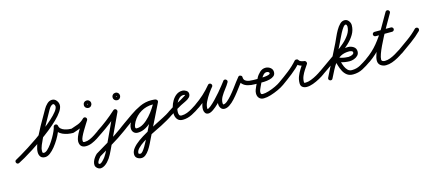

<svg xmlns="http://www.w3.org/2000/svg" viewBox="-72 -1198 4849 2141"><g transform="rotate(-15 2352.0 -127.5)"><path d="M24 22Q15 27 5 24Q-5 21 -9 11Q-14 2 -11 -8Q-8 -18 2 -22Q23 -33 64.5 -57.5Q106 -82 159.5 -116Q213 -150 271 -190Q329 -230 383.5 -271.5Q438 -313 482.5 -353Q527 -393 553 -426.5Q579 -460 579 -484Q579 -490 573.5 -502Q568 -514 559 -514Q549 -514 537.5 -505Q526 -496 517 -483.5Q508 -471 504 -463Q504 -463 504 -463Q504 -463 504 -463Q464 -390 423.5 -318Q383 -246 348 -170Q335 -143 319.5 -107Q304 -71 304 -40Q304 -27 306.5 -21.5Q309 -16 322 -16Q340 -16 362.5 -36.5Q385 -57 408 -88.5Q431 -120 451 -155Q471 -190 484.5 -220.5Q498 -251 500 -267Q502 -277 509.5 -282.5Q517 -288 525 -288Q534 -288 541 -282.5Q548 -277 550 -266Q553 -245 569 -231Q585 -217 607 -209.5Q629 -202 651.5 -199Q674 -196 691 -196Q701 -196 708.5 -188.5Q716 -181 716 -171Q716 -161 708.5 -153.5Q701 -146 691 -146Q663 -146 632 -151.5Q601 -157 572.5 -170Q544 -183 524.5 -205Q505 -227 500 -260Q499 -270 507 -275.5Q515 -281 525 -281Q535 -281 543 -275.5Q551 -270 550 -259Q546 -236 530.5 -199Q515 -162 491 -122Q467 -82 438.5 -46.5Q410 -11 380 11.5Q350 34 322 34Q287 34 270.5 13.5Q254 -7 254 -40Q254 -73 269 -117.5Q284 -162 308.5 -212.5Q333 -263 361 -313.5Q389 -364 415.5 -409Q442 -454 460 -487Q460 -487 460 -487Q460 -486 460 -487Q474 -513 500.5 -538.5Q527 -564 559 -564Q589 -564 609 -538.5Q629 -513 629 -484Q629 -453 602.5 -413.5Q576 -374 531 -330.5Q486 -287 430 -242.5Q374 -198 314 -156.5Q254 -115 198 -79.5Q142 -44 96.5 -17.5Q51 9 24 22Q24 22 24 22Q24 22 24 22Z M699 -147Q689 -144 679.5 -149Q670 -154 667 -163Q664 -173 669 -182.5Q674 -192 683 -195Q728 -209 767.5 -224.5Q807 -240 839 -273Q847 -281 856 -281Q865 -281 872 -276Q879 -271 881.5 -262Q884 -253 879 -243Q868 -226 850.5 -198Q833 -170 814.5 -139Q796 -108 783.5 -81Q771 -54 771 -39Q771 -24 774.5 -20Q778 -16 793 -16Q822 -16 852.5 -29.5Q883 -43 911.5 -62Q940 -81 963 -97Q963 -97 963 -97Q963 -97 963 -97Q971 -103 981.5 -101.5Q992 -100 997 -91Q1003 -83 1001.5 -72.5Q1000 -62 991 -57Q963 -37 930.5 -16Q898 5 863 19.5Q828 34 793 34Q757 34 739 15Q721 -4 721 -39Q721 -62 733.5 -92.5Q746 -123 765 -155.5Q784 -188 803.5 -217.5Q823 -247 835 -269Q841 -278 851 -277.5Q861 -277 869 -271Q876 -265 879.5 -256Q883 -247 875 -239Q838 -200 793.5 -181.5Q749 -163 699 -147Q699 -147 699 -147Q699 -147 699 -147ZM923 -414Q923 -416 927.5 -411.5Q932 -407 930 -407Q928 -407 932.5 -411.5Q937 -416 937 -414Q937 -412 932.5 -416.5Q928 -421 930 -421Q932 -421 927.5 -416.5Q923 -412 923 -414ZM887 -414Q887 -432 899.5 -444.5Q912 -457 930 -457Q948 -457 960.5 -444.5Q973 -432 973 -414Q973 -396 960.5 -383.5Q948 -371 930 -371Q912 -371 899.5 -383.5Q887 -396 887 -414Z M955 -63Q949 -72 951.5 -82Q954 -92 962 -98Q1084 -177 1190 -274Q1198 -281 1206.5 -281Q1215 -281 1222 -276Q1228 -271 1231 -263Q1234 -255 1230 -245Q1193 -167 1157 -89Q1121 -11 1084 67Q1064 108 1044 152Q1024 196 999 234Q988 250 971 268.5Q954 287 933 300Q912 313 890.5 314.5Q869 316 849 299Q830 283 828.5 262Q827 241 835.5 219Q844 197 858.5 177.5Q873 158 887 146Q887 146 888 145Q890 144 890 144Q970 95 1051 47.5Q1132 0 1207 -55Q1221 -66 1235.5 -76.5Q1250 -87 1264 -97Q1273 -103 1283 -101.5Q1293 -100 1299 -92Q1305 -83 1303.5 -73Q1302 -63 1294 -57Q1280 -46 1265.5 -35.5Q1251 -25 1237 -15Q1160 41 1078.5 89Q997 137 916 186Q916 186 918 185Q919 184 919 184Q914 189 901.5 204.5Q889 220 881 237Q873 254 881 261Q889 268 900.5 262Q912 256 923.5 244.5Q935 233 944.5 222Q954 211 957 206Q982 170 1001 127.5Q1020 85 1039 46Q1076 -32 1112 -110Q1148 -188 1184 -267Q1189 -276 1198.5 -275Q1208 -274 1216 -268Q1224 -262 1227.5 -253Q1231 -244 1224 -238Q1114 -138 990 -56Q981 -50 971 -52.5Q961 -55 955 -63ZM1255 -414Q1255 -416 1259.5 -411.5Q1264 -407 1262 -407Q1260 -407 1264.5 -411.5Q1269 -416 1269 -414Q1269 -412 1264.5 -416.5Q1260 -421 1262 -421Q1264 -421 1259.5 -416.5Q1255 -412 1255 -414ZM1219 -414Q1219 -432 1231.5 -444.5Q1244 -457 1262 -457Q1280 -457 1292.5 -444.5Q1305 -432 1305 -414Q1305 -396 1292.5 -383.5Q1280 -371 1262 -371Q1244 -371 1231.5 -383.5Q1219 -396 1219 -414Z M1258 -63Q1253 -71 1254.5 -81.5Q1256 -92 1265 -98Q1318 -135 1375.5 -175.5Q1433 -216 1495 -244.5Q1557 -273 1625 -273Q1637 -273 1648 -272Q1659 -271 1670 -270Q1680 -269 1686.5 -260.5Q1693 -252 1692 -242Q1691 -232 1682.5 -225.5Q1674 -219 1664 -220Q1654 -221 1644.5 -222Q1635 -223 1625 -223Q1579 -223 1535 -207Q1491 -191 1449.5 -165.5Q1408 -140 1369 -111Q1330 -82 1293 -56Q1285 -51 1274.5 -52.5Q1264 -54 1258 -63ZM1671 -270Q1681 -268 1687 -260Q1693 -252 1692 -241Q1690 -231 1682 -225Q1674 -219 1663 -220Q1646 -223 1629 -223Q1556 -223 1494 -187Q1432 -151 1396 -87Q1390 -74 1383 -58.5Q1376 -43 1376 -28Q1376 -12 1391 -12Q1432 -12 1471.5 -37.5Q1511 -63 1546 -102Q1581 -141 1607.5 -182Q1634 -223 1650 -254Q1654 -263 1664 -266.5Q1674 -270 1683 -265Q1692 -261 1695.5 -251Q1699 -241 1694 -232Q1676 -193 1644.5 -146.5Q1613 -100 1573 -58Q1533 -16 1486.5 11Q1440 38 1391 38Q1361 38 1343.5 19.5Q1326 1 1326 -28Q1326 -49 1334.5 -71Q1343 -93 1353 -111Q1395 -187 1468.5 -230Q1542 -273 1629 -273Q1650 -273 1671 -270Q1671 -270 1671 -270Q1671 -270 1671 -270ZM1650 -254Q1654 -263 1664 -266.5Q1674 -270 1683 -265Q1692 -261 1695.5 -251Q1699 -241 1694 -232Q1656 -155 1618 -77.5Q1580 0 1541 77Q1541 77 1541 78Q1541 78 1541 78Q1530 99 1515.5 129.5Q1501 160 1484.5 193.5Q1468 227 1448 256.5Q1428 286 1405.5 304Q1383 322 1358 322Q1330 322 1308 306.5Q1286 291 1286 260Q1286 225 1313.5 191Q1341 157 1387 124Q1433 91 1488.5 60.5Q1544 30 1599.5 1.5Q1655 -27 1703 -51.5Q1751 -76 1781 -97Q1789 -103 1799.5 -101.5Q1810 -100 1815 -91Q1821 -83 1819.5 -72.5Q1818 -62 1809 -57Q1774 -32 1736 -10.5Q1698 11 1660 31Q1639 42 1600 60.5Q1561 79 1515.5 102.5Q1470 126 1429.5 152.5Q1389 179 1362.5 206.5Q1336 234 1336 260Q1336 268 1344 270Q1352 272 1358 272Q1370 272 1385 254.5Q1400 237 1416.5 209.5Q1433 182 1448.5 151.5Q1464 121 1476.5 94.5Q1489 68 1497 54Q1497 54 1497 54Q1497 55 1497 55Q1535 -22 1573 -99.5Q1611 -177 1650 -254Q1650 -254 1650 -254Q1650 -254 1650 -254Z M1809 -56Q1801 -51 1790.5 -52.5Q1780 -54 1774 -63Q1769 -71 1770.5 -81.5Q1772 -92 1781 -98Q1833 -134 1888 -161Q1943 -188 1995 -222Q1998 -223 2001.5 -225.5Q2005 -228 2005 -232Q2005 -236 1988 -236Q1961 -236 1940.5 -218Q1920 -200 1906.5 -173Q1893 -146 1886 -117Q1879 -88 1879 -66Q1879 -47 1885.5 -34Q1892 -21 1913 -21Q1944 -21 1975.5 -33Q2007 -45 2036.5 -63Q2066 -81 2090 -97Q2098 -103 2108 -101.5Q2118 -100 2124 -91Q2130 -83 2128.5 -73Q2127 -63 2118 -57Q2075 -26 2021.5 1.5Q1968 29 1913 29Q1870 29 1849.5 1.5Q1829 -26 1829 -66Q1829 -99 1839 -137Q1849 -175 1869.5 -209Q1890 -243 1919.5 -264.5Q1949 -286 1988 -286Q2011 -286 2033 -272Q2055 -258 2055 -232Q2055 -209 2038 -192Q2019 -173 1988.5 -159.5Q1958 -146 1934 -133Q1902 -116 1870.5 -96.5Q1839 -77 1809 -56Q1809 -56 1809 -56Q1809 -56 1809 -56Z M2083 -63Q2078 -71 2079.5 -81.5Q2081 -92 2090 -98Q2200 -173 2283 -274Q2291 -284 2301 -283.5Q2311 -283 2318 -277Q2325 -271 2327 -261Q2329 -251 2321 -242Q2300 -217 2273.5 -179Q2247 -141 2227 -100Q2207 -59 2207 -25Q2207 -22 2208 -17.5Q2209 -13 2208 -14Q2207 -15 2207 -15Q2221 -15 2248 -37Q2275 -59 2307.5 -92.5Q2340 -126 2371 -162.5Q2402 -199 2425.5 -229Q2449 -259 2459 -272Q2465 -282 2475 -283Q2485 -284 2492 -279Q2500 -274 2503.5 -265Q2507 -256 2501 -246Q2483 -214 2456 -180Q2429 -146 2408 -110Q2387 -74 2387 -37Q2387 -34 2388.5 -26.5Q2390 -19 2394 -19Q2413 -19 2438 -39.5Q2463 -60 2491 -92Q2519 -124 2545.5 -159.5Q2572 -195 2595 -226Q2618 -257 2633 -274Q2644 -287 2660 -280Q2677 -274 2677 -258Q2677 -230 2695 -216.5Q2713 -203 2738 -199.5Q2763 -196 2785 -196Q2785 -196 2785 -196Q2785 -196 2785 -196Q2795 -196 2802.5 -188.5Q2810 -181 2810 -171Q2810 -161 2802.5 -153.5Q2795 -146 2785 -146Q2748 -146 2711.5 -155.5Q2675 -165 2651 -189Q2627 -213 2627 -258Q2627 -266 2636 -267Q2645 -268 2654 -264Q2664 -261 2670 -254.5Q2676 -248 2671 -242Q2652 -219 2627 -185Q2602 -151 2573.5 -114Q2545 -77 2515 -44Q2485 -11 2454 10Q2423 31 2394 31Q2366 31 2351.5 9.5Q2337 -12 2337 -37Q2337 -82 2358.5 -121.5Q2380 -161 2408.5 -197.5Q2437 -234 2457 -270Q2463 -281 2473 -282Q2483 -283 2491 -277Q2499 -272 2502.5 -263Q2506 -254 2500 -244Q2487 -225 2460.5 -191Q2434 -157 2400.5 -118.5Q2367 -80 2331.5 -45Q2296 -10 2263 12.5Q2230 35 2207 35Q2181 35 2169 16.5Q2157 -2 2157 -25Q2157 -66 2178 -112Q2199 -158 2228.5 -201Q2258 -244 2283 -274Q2291 -284 2301 -283.5Q2311 -283 2318 -277Q2325 -271 2327 -261.5Q2329 -252 2322 -242Q2234 -136 2118 -56Q2110 -51 2099.5 -52.5Q2089 -54 2083 -63Z M2760 -171Q2760 -181 2767.5 -188.5Q2775 -196 2785 -196Q2791 -196 2813 -195.5Q2835 -195 2863 -195.5Q2891 -196 2918 -198.5Q2945 -201 2963 -207Q2981 -213 2981 -223Q2981 -233 2970 -238Q2959 -243 2950 -243Q2928 -243 2910 -222.5Q2892 -202 2884 -184Q2874 -164 2864.5 -144Q2855 -124 2845 -103Q2839 -90 2832 -74Q2825 -58 2825 -42Q2825 -30 2829.5 -24Q2834 -18 2847 -18Q2877 -18 2918 -30.5Q2959 -43 2998 -61.5Q3037 -80 3060 -97Q3069 -103 3079 -101.5Q3089 -100 3095 -92Q3101 -83 3099.5 -73Q3098 -63 3090 -57Q3061 -36 3017.5 -16Q2974 4 2928.5 18Q2883 32 2847 32Q2813 32 2794 11.5Q2775 -9 2775 -42Q2775 -64 2783 -85Q2791 -106 2800 -125Q2810 -145 2819.5 -165Q2829 -185 2838 -206Q2854 -238 2883.5 -265.5Q2913 -293 2950 -293Q2981 -293 3006 -274Q3031 -255 3031 -223Q3031 -194 3011.5 -178Q2992 -162 2961.5 -154.5Q2931 -147 2897 -145.5Q2863 -144 2833 -145Q2803 -146 2785 -146Q2775 -146 2767.5 -153.5Q2760 -161 2760 -171Z M3089 -56Q3081 -51 3070.5 -52.5Q3060 -54 3054 -63Q3049 -71 3050.5 -81.5Q3052 -92 3061 -98Q3119 -138 3180 -185.5Q3241 -233 3288 -287Q3296 -295 3310 -293Q3325 -291 3329 -281Q3337 -266 3355.5 -260Q3374 -254 3389 -253Q3402 -252 3409 -239Q3416 -225 3409 -214Q3390 -186 3370.5 -156.5Q3351 -127 3337.5 -95Q3324 -63 3324 -27Q3324 -18 3329.5 -17.5Q3335 -17 3343 -17Q3371 -17 3406 -30.5Q3441 -44 3473.5 -62.5Q3506 -81 3528 -97Q3528 -97 3528 -97Q3528 -97 3528 -97Q3537 -103 3547 -101.5Q3557 -100 3563 -92Q3569 -83 3567.5 -73Q3566 -63 3558 -57Q3531 -37 3493.5 -16.5Q3456 4 3416.5 18.5Q3377 33 3343 33Q3314 33 3294 18.5Q3274 4 3274 -27Q3274 -69 3288.5 -105.5Q3303 -142 3324 -175.5Q3345 -209 3367 -242Q3371 -247 3376.5 -241.5Q3382 -236 3387 -227Q3391 -219 3392 -211Q3393 -203 3387 -203Q3357 -205 3327.5 -218Q3298 -231 3285 -259Q3282 -264 3289.5 -265Q3297 -266 3306 -265Q3316 -264 3322.5 -260.5Q3329 -257 3326 -253Q3276 -198 3213 -148.5Q3150 -99 3089 -56Q3089 -56 3089 -56Q3089 -56 3089 -56Z M3523 -63Q3517 -71 3518.5 -81.5Q3520 -92 3529 -97Q3569 -125 3608.5 -153Q3648 -181 3688 -209Q3688 -209 3688 -209Q3688 -209 3688 -209Q3688 -209 3688 -209Q3688 -209 3688 -209Q3722 -232 3767 -263Q3812 -294 3854.5 -331.5Q3897 -369 3925.5 -412.5Q3954 -456 3954 -503Q3954 -508 3950 -517.5Q3946 -527 3939 -527Q3925 -527 3908 -504Q3891 -481 3873.5 -448Q3856 -415 3842 -384Q3828 -353 3819 -336Q3775 -248 3731 -159.5Q3687 -71 3642 17Q3642 17 3642 17Q3642 17 3642 17Q3638 26 3628 29.5Q3618 33 3609 28Q3600 24 3596.5 14Q3593 4 3598 -5Q3642 -93 3686.5 -181.5Q3731 -270 3775 -358Q3787 -383 3803 -419.5Q3819 -456 3839.5 -492Q3860 -528 3884.5 -552.5Q3909 -577 3939 -577Q3967 -577 3985.5 -553.5Q4004 -530 4004 -503Q4004 -447 3975 -398Q3946 -349 3901 -307.5Q3856 -266 3806.5 -231Q3757 -196 3717 -168Q3717 -168 3717 -168Q3717 -168 3717 -168Q3717 -168 3717 -168Q3717 -168 3717 -168Q3677 -140 3637 -112Q3597 -84 3557 -57Q3549 -51 3538.5 -52.5Q3528 -54 3523 -63ZM3609 28Q3599 24 3596 14Q3593 4 3598 -5Q3624 -57 3649.5 -105.5Q3675 -154 3708 -193Q3741 -232 3787 -255Q3833 -278 3900 -278Q3933 -278 3962 -259Q3991 -240 3991 -203Q3991 -175 3972.5 -156.5Q3954 -138 3928 -129Q3902 -120 3878 -120Q3855 -120 3825 -124.5Q3795 -129 3767 -139Q3739 -149 3723 -167Q3717 -175 3721.5 -183Q3726 -191 3735 -196Q3744 -201 3753.5 -200.5Q3763 -200 3766 -191Q3773 -169 3780 -139.5Q3787 -110 3799 -82.5Q3811 -55 3829.5 -36.5Q3848 -18 3877 -18Q3931 -18 3975.5 -43Q4020 -68 4062 -97Q4062 -97 4062 -97Q4062 -97 4062 -97Q4070 -103 4080.5 -101.5Q4091 -100 4096 -91Q4102 -83 4100.5 -72.5Q4099 -62 4090 -57Q4041 -22 3990 5Q3939 32 3877 32Q3835 32 3808 11.5Q3781 -9 3764.5 -41Q3748 -73 3737.5 -109Q3727 -145 3718 -177Q3715 -186 3719 -194Q3723 -202 3730 -205Q3737 -209 3745.5 -208.5Q3754 -208 3761 -201Q3771 -189 3793.5 -182.5Q3816 -176 3839.5 -173Q3863 -170 3878 -170Q3886 -170 3901 -173.5Q3916 -177 3928.5 -184.5Q3941 -192 3941 -203Q3941 -218 3926.5 -223Q3912 -228 3900 -228Q3842 -228 3802.5 -206.5Q3763 -185 3735.5 -149.5Q3708 -114 3686.5 -70.5Q3665 -27 3642 17Q3638 27 3628 30Q3618 33 3609 28Z M4055 -63Q4050 -71 4051.5 -81.5Q4053 -92 4062 -98Q4144 -155 4203 -227.5Q4262 -300 4310 -381.5Q4358 -463 4406 -548Q4412 -559 4422 -560.5Q4432 -562 4440 -558Q4448 -553 4452 -544Q4456 -535 4450 -524Q4438 -503 4417 -466.5Q4396 -430 4370 -384.5Q4344 -339 4318 -289.5Q4292 -240 4270 -193.5Q4248 -147 4234.5 -109Q4221 -71 4221 -48Q4221 -33 4233.5 -27.5Q4246 -22 4258 -22Q4288 -22 4320 -34Q4352 -46 4382 -63.5Q4412 -81 4436 -97Q4444 -103 4454.5 -101.5Q4465 -100 4470 -91Q4476 -83 4474.5 -72.5Q4473 -62 4464 -57Q4436 -37 4401.5 -17.5Q4367 2 4330.5 15Q4294 28 4258 28Q4224 28 4197.5 8.5Q4171 -11 4171 -48Q4171 -81 4190 -132.5Q4209 -184 4238.5 -243.5Q4268 -303 4300.5 -362.5Q4333 -422 4361.5 -471Q4390 -520 4406 -548Q4412 -559 4422 -560.5Q4432 -562 4440 -558Q4448 -553 4452 -544Q4456 -535 4450 -524Q4399 -435 4349.5 -350.5Q4300 -266 4238 -191Q4176 -116 4090 -56Q4082 -51 4071.5 -52.5Q4061 -54 4055 -63ZM4229 -315Q4219 -315 4211.5 -322.5Q4204 -330 4204 -340Q4204 -350 4211.5 -357.5Q4219 -365 4229 -365Q4277 -365 4324.5 -365Q4372 -365 4420 -365Q4420 -365 4420 -365Q4420 -365 4420 -365Q4430 -365 4437.5 -357.5Q4445 -350 4445 -340Q4445 -330 4437.5 -322.5Q4430 -315 4420 -315Q4372 -315 4324.5 -315Q4277 -315 4229 -315Q4229 -315 4229 -315Q4229 -315 4229 -315Z M4430 -61Q4424 -70 4425.5 -80Q4427 -90 4436 -96Q4496 -139 4558.5 -183.5Q4621 -228 4673 -282Q4673 -282 4673 -282Q4673 -282 4673 -282Q4680 -289 4690.5 -289Q4701 -289 4709 -282Q4716 -275 4716 -264.5Q4716 -254 4709 -246Q4655 -192 4591 -146Q4527 -100 4464 -55Q4456 -49 4446 -51Q4436 -53 4430 -61Z"/></g></svg>

Font: FRB American Cursive Semibold
Style: Italic
Weight: 600
Italic angle: -25°
Version: Version 2.0;Modular Font Editor K font №1